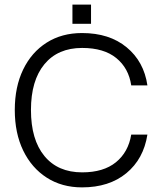

<svg xmlns="http://www.w3.org/2000/svg" viewBox="-20 -803 702 831"><path d="M293.5 -783H374V-700H293.5ZM44 -327Q44 -427 80.2 -502Q116.5 -577 182 -618.5Q247.5 -660 335 -660Q453.5 -660 528.2 -598.2Q603 -536.5 618 -433.5H548Q537 -508 483.2 -551.8Q429.5 -595.5 335.5 -595.5Q230.5 -595.5 172.2 -525Q114 -454.5 114 -327Q114 -198.5 172.2 -127.8Q230.5 -57 335.5 -57Q428 -57 481.8 -100.8Q535.5 -144.5 548 -220.5H618Q601.5 -115 527 -53.5Q452.5 8 335 8Q248 8 182.5 -34Q117 -76 80.5 -151.2Q44 -226.5 44 -327Z"/></svg>

Font: Overused Grotesk Book
Style: Regular
Weight: 375
Version: Version 0.004